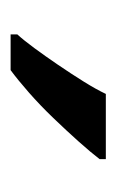

<svg xmlns="http://www.w3.org/2000/svg" viewBox="53 -976 224 371"><g transform="rotate(90 165.5 -790.0)"><path d="M46 -698V-711Q57 -723 72.5 -744Q88 -765 105 -790Q122 -815 137 -839Q152 -863 161 -882H287V-870Q274 -853 253 -829.5Q232 -806 207.5 -780.5Q183 -755 158.5 -733.5Q134 -712 115 -698Z"/></g></svg>

Font: Menbere
Style: Regular
Weight: 400
Designer: Aleme Tadesse
Foundry: Sorkin Type Co
Version: Version 1.000